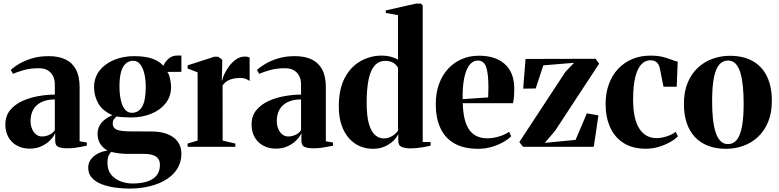

<svg xmlns="http://www.w3.org/2000/svg" viewBox="-20 -838 4444 1096"><path d="M149 10.5Q109 10.5 77.5 -6.5Q46 -23.5 28.2 -54.5Q10.5 -85.5 10.5 -128Q10.5 -175.5 37 -208.2Q63.5 -241 106.2 -260.8Q149 -280.5 198.2 -289.2Q247.5 -298 293 -298V-356Q293 -382.5 283 -403.2Q273 -424 253 -436.2Q233 -448.5 201.5 -448.5Q153.5 -448.5 115.5 -437.8Q77.5 -427 54 -416.5L41.5 -438.5Q59 -455.5 89.2 -473.5Q119.5 -491.5 161.8 -504.5Q204 -517.5 258.5 -517.5Q314 -517.5 353.2 -499Q392.5 -480.5 413.5 -441.5Q434.5 -402.5 434.5 -340V-31.5L475.5 -24.5V-6.5Q465 -4.5 447.2 -0.8Q429.5 3 408 5.8Q386.5 8.5 363.5 8.5Q331.5 8.5 313.2 0.8Q295 -7 295 -34.5V-78.5Q287 -59 267 -38.2Q247 -17.5 217.2 -3.5Q187.5 10.5 149 10.5ZM219.5 -59Q240 -59 260.2 -67.8Q280.5 -76.5 293 -94.5V-270.5Q247.5 -270.5 216.5 -255.2Q185.5 -240 170 -212.5Q154.5 -185 154.5 -148.5Q154.5 -122.5 163 -102.2Q171.5 -82 186.2 -70.5Q201 -59 219.5 -59Z M718.5 238.5Q680.5 238.5 639.2 233Q598 227.5 562.8 214.5Q527.5 201.5 505.5 178.2Q483.5 155 483.5 119Q483.5 94 497.5 73.8Q511.5 53.5 536.5 39.8Q561.5 26 593.5 21.5Q565.5 5 551.2 -18.5Q537 -42 537 -74.5Q537 -100 547.8 -119.8Q558.5 -139.5 577.5 -154.8Q596.5 -170 622 -180.5Q566 -204.5 541.5 -247Q517 -289.5 517 -340.5Q517 -395.5 548.5 -435.2Q580 -475 631.8 -496.2Q683.5 -517.5 745.5 -517.5Q806 -517.5 846.8 -504Q887.5 -490.5 912.5 -462.5Q924 -488 944 -504.5Q964 -521 992.5 -521H1015.5V-428L935 -427.5Q941 -421.5 945.8 -406.8Q950.5 -392 953.5 -374.2Q956.5 -356.5 956.5 -341.5Q956.5 -287 925.2 -248Q894 -209 842.2 -188.2Q790.5 -167.5 728.5 -167.5Q708 -167.5 684.5 -169Q661 -170.5 645 -173Q636.5 -166 630 -156.8Q623.5 -147.5 623.5 -132Q623.5 -108 646.2 -98Q669 -88 726.5 -88L843.5 -87.5Q899 -87.5 937.2 -72Q975.5 -56.5 995.5 -28Q1015.5 0.5 1015.5 39Q1015.5 86.5 993.2 123.2Q971 160 930.5 185.8Q890 211.5 835.8 225Q781.5 238.5 718.5 238.5ZM734 209.5Q785 209.5 820.5 198Q856 186.5 874.5 162.8Q893 139 893 103.5Q893 83 883.8 69Q874.5 55 854 47.8Q833.5 40.5 800.5 40.5H711.5Q682 40.5 657 37Q632 33.5 615 29Q606.5 37 600 50.8Q593.5 64.5 593.5 92Q593.5 133.5 614.8 159.2Q636 185 668.2 197Q700.5 209 734 209.5ZM732.5 -194Q771 -194 791.5 -229.2Q812 -264.5 812 -342.5Q812 -383.5 804 -417.2Q796 -451 780.2 -471Q764.5 -491 741 -491Q716 -491 698.2 -475.5Q680.5 -460 671.2 -427.8Q662 -395.5 662 -345Q662 -302 669.5 -267.8Q677 -233.5 692.8 -213.8Q708.5 -194 732.5 -194Z M1051 0V-18.5L1108 -35.5V-425L1051 -447V-465L1203 -514H1225.5L1248.5 -497V-468.5L1246 -378L1249 -381Q1251 -394 1261.2 -416Q1271.5 -438 1288.5 -460.8Q1305.5 -483.5 1328 -499.2Q1350.5 -515 1377 -515Q1387.5 -515 1394 -513.5Q1400.5 -512 1405 -509.5V-375.5Q1399 -380.5 1385.5 -386.8Q1372 -393 1353 -393Q1332.5 -393 1313.8 -389.5Q1295 -386 1279 -376.8Q1263 -367.5 1250.5 -350L1251 -35.5L1323.5 -18.5V0Z M1554.5 10.5Q1514.5 10.5 1483 -6.5Q1451.5 -23.5 1433.8 -54.5Q1416 -85.5 1416 -128Q1416 -175.5 1442.5 -208.2Q1469 -241 1511.8 -260.8Q1554.5 -280.5 1603.8 -289.2Q1653 -298 1698.5 -298V-356Q1698.5 -382.5 1688.5 -403.2Q1678.5 -424 1658.5 -436.2Q1638.5 -448.5 1607 -448.5Q1559 -448.5 1521 -437.8Q1483 -427 1459.5 -416.5L1447 -438.5Q1464.5 -455.5 1494.8 -473.5Q1525 -491.5 1567.2 -504.5Q1609.5 -517.5 1664 -517.5Q1719.5 -517.5 1758.8 -499Q1798 -480.5 1819 -441.5Q1840 -402.5 1840 -340V-31.5L1881 -24.5V-6.5Q1870.5 -4.5 1852.8 -0.8Q1835 3 1813.5 5.8Q1792 8.5 1769 8.5Q1737 8.5 1718.8 0.8Q1700.5 -7 1700.5 -34.5V-78.5Q1692.5 -59 1672.5 -38.2Q1652.5 -17.5 1622.8 -3.5Q1593 10.5 1554.5 10.5ZM1625 -59Q1645.5 -59 1665.8 -67.8Q1686 -76.5 1698.5 -94.5V-270.5Q1653 -270.5 1622 -255.2Q1591 -240 1575.5 -212.5Q1560 -185 1560 -148.5Q1560 -122.5 1568.5 -102.2Q1577 -82 1591.8 -70.5Q1606.5 -59 1625 -59Z M2108 11.5Q2069 11.5 2034 -3.5Q1999 -18.5 1972 -49Q1945 -79.5 1929.5 -124.5Q1914 -169.5 1914 -229.5Q1914 -329.5 1948.2 -393.8Q1982.5 -458 2038.5 -489.2Q2094.5 -520.5 2158 -520.5Q2188.5 -520.5 2214.5 -513.2Q2240.5 -506 2252 -497V-751.5L2182 -764V-778.5L2355 -817.5H2383L2393 -806.5V-27.5H2438V-6.5Q2422.5 -2.5 2389 3.2Q2355.5 9 2323 9Q2294.5 9 2274 1.2Q2253.5 -6.5 2253.5 -33.5V-73.5Q2245.5 -54.5 2226 -35Q2206.5 -15.5 2176.8 -2Q2147 11.5 2108 11.5ZM2169.5 -48Q2190 -48 2206.2 -55Q2222.5 -62 2234.2 -72.2Q2246 -82.5 2252 -92.5V-451Q2243 -468.5 2224.8 -479.5Q2206.5 -490.5 2181 -490.5Q2142 -490.5 2118.2 -463.2Q2094.5 -436 2083.8 -382.8Q2073 -329.5 2073 -251Q2073 -174 2086.2 -129.8Q2099.5 -85.5 2121.5 -66.8Q2143.5 -48 2169.5 -48Z M2710.5 11.5Q2627.5 11.5 2573.8 -19.2Q2520 -50 2493.8 -107.2Q2467.5 -164.5 2467.5 -242.5Q2467.5 -307.5 2486.2 -358.8Q2505 -410 2538.5 -446Q2572 -482 2616.8 -501Q2661.5 -520 2714 -520Q2807.5 -520 2860.8 -473Q2914 -426 2915.5 -336.5Q2915.5 -303.5 2913.5 -281.8Q2911.5 -260 2908 -249H2621.5Q2623 -198 2632 -160.2Q2641 -122.5 2658.2 -97.8Q2675.5 -73 2701.2 -60.8Q2727 -48.5 2762 -48.5Q2793 -48.5 2828.8 -59Q2864.5 -69.5 2886 -86L2898 -60Q2883.5 -44.5 2854.5 -27.8Q2825.5 -11 2788 0.2Q2750.5 11.5 2710.5 11.5ZM2621 -272 2766.5 -282Q2767.5 -298 2767.5 -312Q2767.5 -326 2768 -341.5Q2768 -416 2755.5 -454.2Q2743 -492.5 2707 -492.5Q2688 -492.5 2671.8 -479.2Q2655.5 -466 2643.8 -438.5Q2632 -411 2626 -369.5Q2620 -328 2621 -272Z M3257 -479.5 3081.5 -465 3038 -333 2966.5 -332 2980 -501.5 3380 -502.5 3400 -474.5 3149 -92 3090 -22.5 3265.5 -39.5 3330 -191 3396 -179.5 3369.5 0H2966L2944.5 -27L3208 -428.5Z M3667 11Q3591.5 11 3540.2 -21.2Q3489 -53.5 3463 -111.2Q3437 -169 3437 -244.5Q3437 -306.5 3455.5 -357.2Q3474 -408 3508 -444.5Q3542 -481 3589 -500.8Q3636 -520.5 3693 -520.5Q3735 -520.5 3764 -513Q3793 -505.5 3813.5 -497Q3834 -488.5 3848.5 -486.5L3843 -343H3767.5L3746.5 -447.5Q3744 -461 3737.8 -471.2Q3731.5 -481.5 3720.5 -487.8Q3709.5 -494 3691.5 -494Q3663.5 -494 3641.2 -470.8Q3619 -447.5 3606.5 -398.2Q3594 -349 3594 -269.5Q3594 -211.5 3603.5 -170Q3613 -128.5 3630.8 -101.8Q3648.5 -75 3673.5 -62.2Q3698.5 -49.5 3728.5 -49.5Q3745.5 -49.5 3765.8 -54Q3786 -58.5 3805.2 -66.8Q3824.5 -75 3837.5 -85.5L3849.5 -60Q3836 -44.5 3807.2 -28Q3778.5 -11.5 3742 -0.2Q3705.5 11 3667 11Z M3884 -244.5Q3884 -315 3905.8 -366.8Q3927.5 -418.5 3964.8 -452.5Q4002 -486.5 4049 -503Q4096 -519.5 4146 -519.5Q4224 -519.5 4277.5 -489Q4331 -458.5 4358.5 -401Q4386 -343.5 4386 -262.5Q4386 -192.5 4364.2 -140.8Q4342.5 -89 4305.5 -55.2Q4268.5 -21.5 4221.8 -5Q4175 11.5 4124.5 11.5Q4067.5 11.5 4022.8 -5.5Q3978 -22.5 3947 -55.5Q3916 -88.5 3900 -136.2Q3884 -184 3884 -244.5ZM4136 -15.5Q4166.5 -15.5 4186.2 -40.2Q4206 -65 4215.5 -116Q4225 -167 4225 -246.5Q4225 -298 4220.8 -342.8Q4216.5 -387.5 4206.8 -421Q4197 -454.5 4179.8 -473.5Q4162.5 -492.5 4136.5 -492.5Q4105 -492.5 4084.8 -468Q4064.5 -443.5 4054.8 -392.2Q4045 -341 4045 -260Q4045 -209 4049.2 -164.8Q4053.5 -120.5 4063.8 -86.8Q4074 -53 4091.5 -34.2Q4109 -15.5 4136 -15.5Z"/></svg>

Font: Merriweather 144pt
Style: Bold
Weight: 700
Version: Version 2.100